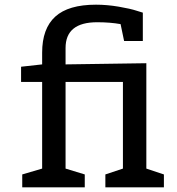

<svg xmlns="http://www.w3.org/2000/svg" viewBox="-20 -800 755 820"><path d="M70 -450V-515L160 -525V-575Q160 -678 216 -729Q272 -780 390 -780Q437 -780 487 -771.5Q537 -763 564 -754L590 -746V-625H510L495 -697Q450 -705 395 -705Q260 -705 260 -595V-525L605 -530V-80L680 -55V0H430V-55L505 -80V-450H260V-80L342 -55V0H75V-55L160 -80V-450Z"/></svg>

Font: Bitter
Style: Regular
Weight: 400
Designer: Sol Matas
Foundry: Sol Matas
Version: Version 1.001